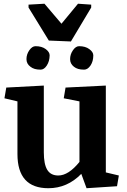

<svg xmlns="http://www.w3.org/2000/svg" viewBox="-20 -1000 683 1031"><path d="M239.7 10.7Q73.7 10.7 73.7 -172.9V-455.6L3.9 -472.2L13.7 -529.8L215.3 -540.5V-182.1Q215.3 -118.2 233.9 -87.9Q252.4 -57.6 293 -57.6Q347.7 -57.6 406.7 -130.4V-455.6L322.3 -472.2L332 -529.8L548.3 -540.5V-74.2L618.2 -57.6L608.4 0L444.8 10.7L416.5 -66.4Q341.3 10.7 239.7 10.7ZM137.7 -730.5Q152.8 -752 170.9 -752Q204.6 -752 225.6 -736.3Q246.6 -720.7 246.6 -702.6Q246.1 -670.9 231.4 -648.4Q216.8 -626 198.2 -626Q179.7 -626 166.5 -629.9Q153.3 -633.8 143.6 -641.6Q122.1 -657.2 122.1 -682.6Q122.1 -708.5 137.7 -730.5ZM404.8 -752Q438.5 -752 459.5 -736.3Q481 -720.7 481 -702.6Q481 -670.4 465.8 -647.9Q450.7 -626 431.6 -626Q413.1 -626 399.9 -629.9Q386.7 -633.8 377 -641.6Q356.4 -657.7 356.4 -682.6Q356.4 -708 371.6 -730Q386.7 -752 404.8 -752ZM133.3 -975.1 218.8 -980 310.1 -872.6 398.9 -980 469.7 -975.1V-959.5L360.8 -777.3L242.2 -782.2L133.3 -959.5Z"/></svg>

Font: NoticiaText-Bold
Style: Bold
Weight: 700
Designer: JM Sole
Foundry: JM Sole
Version: Version 1.003